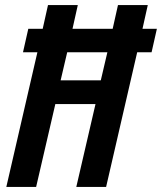

<svg xmlns="http://www.w3.org/2000/svg" viewBox="-20 -740 641 760"><path d="M5 0 128 -533H71L92 -626H149L170 -720H288L267 -626H426L447 -720H565L544 -626H601L580 -533H523L400 0H282L358 -328H199L123 0ZM220 -422H379L405 -533H246Z"/></svg>

Font: Instrument Sans Condensed SemiBold Italic
Style: Regular
Weight: 600
Width: 3
Italic angle: -13°
Designer: Rodrigo Fuenzalida
Foundry: fragTYPE
Version: Version 1.000; ttfautohint (v1.8.4.7-5d5b);gftools[0.9.28]